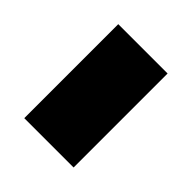

<svg xmlns="http://www.w3.org/2000/svg" viewBox="-30 -457 377 377"><g transform="rotate(-45 158.0 -268.5)"><path d="M28 -200V-337H289V-200Z"/></g></svg>

Font: Noto Sans Arabic Cond ExtBd
Style: Regular
Weight: 800
Width: 3
Designer: Monotype Design Team, Nadine Chahine, Nizar Qandah and Khaled Hosny
Foundry: Monotype Imaging Inc.
Version: Version 2.012; ttfautohint (v1.8.4.7-5d5b)